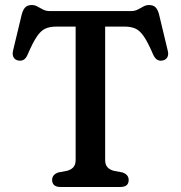

<svg xmlns="http://www.w3.org/2000/svg" viewBox="-20 -744 719 764"><path d="M178 -700H501.4Q516.7 -700 528.3 -706Q539.9 -712 550.5 -718Q561 -724 572.6 -724Q590 -724 599.1 -714.7Q608.2 -705.5 613.2 -685.4L647.4 -542.9Q651.7 -526.5 645.8 -516Q639.8 -505.6 626.8 -503.2Q614.9 -500.8 605.7 -506.2Q596.4 -511.7 589.4 -526.9Q568.7 -575.4 552.4 -599.1Q536 -622.9 518.3 -630.5Q500.5 -638.2 475 -638.2H398.4V-107.8Q398.4 -88.3 407.9 -78.2Q417.3 -68.1 433.4 -64.2L467.4 -57.8Q492 -49.3 492 -27.6Q492 0 458.8 0H220.6Q204 0 195.7 -7.3Q187.4 -14.6 187.4 -27.8Q187.4 -49.3 212 -57.8L246 -64.2Q262.3 -68.1 271.6 -78.2Q281 -88.3 281 -107.8V-638.2H204.4Q179.2 -638.2 161.3 -630.5Q143.4 -622.9 127.1 -599.1Q110.7 -575.4 90 -526.9Q83.5 -511.7 74.1 -506.2Q64.7 -500.8 52.6 -503.2Q39.8 -505.6 34 -516Q28.2 -526.5 32 -542.9L66.2 -685.4Q71.4 -705.5 80.5 -714.7Q89.7 -724 106.8 -724Q118.6 -724 129.1 -718Q139.5 -712 151.1 -706Q162.7 -700 178 -700Z"/></svg>

Font: Fraunces SuperSoft Wonky
Style: Regular
Weight: 900
Version: Version 1.000;[b76b70a41]